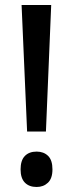

<svg xmlns="http://www.w3.org/2000/svg" viewBox="-20 -734 291 765"><path d="M163 -210H88L66 -714H184ZM62 -59Q62 -95 79 -112.5Q96 -130 126 -130Q154 -130 171.5 -113Q189 -96 189 -59Q189 -23 171 -6Q153 11 126 11Q96 11 79 -6.5Q62 -24 62 -59Z"/></svg>

Font: Noto Sans Lao UI Cond Med
Style: Regular
Weight: 500
Width: 3
Designer: Monotype Design Team
Foundry: Monotype Imaging Inc.
Version: Version 2.000; ttfautohint (v1.8.4.7-5d5b)